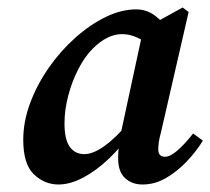

<svg xmlns="http://www.w3.org/2000/svg" viewBox="-20 -480 561 512"><path d="M136 12Q99 12 70.5 -15Q42 -42 42 -107Q42 -156 60.5 -205.5Q79 -255 110.5 -300Q142 -345 181.5 -380Q221 -415 262.5 -435Q304 -455 343 -455Q371 -455 393 -438.5Q415 -422 434 -396L381 -358Q365 -371 345.5 -380Q326 -389 305 -389Q266 -389 227 -350Q206 -329 189 -296Q172 -263 162 -225Q152 -187 152 -151Q152 -108 166 -88.5Q180 -69 205 -69Q252 -69 327 -157L333 -131Q305 -90 271 -57.5Q237 -25 202 -6.5Q167 12 136 12ZM360 12Q332 12 313.5 -5Q295 -22 295 -58Q295 -77 297.5 -94Q300 -111 304 -133L362 -402L467 -460L483 -448L409 -126Q405 -112 403.5 -101Q402 -90 402 -82Q402 -62 420 -62Q434 -62 453.5 -79Q473 -96 495 -124L521 -105Q504 -77 478.5 -50Q453 -23 423 -5.5Q393 12 360 12Z"/></svg>

Font: Lisu Bosa Black
Style: Italic
Weight: 900
Italic angle: -19°
Designer: David Morse, Annie Olsen, Victor Gaultney, Frank Grießhammer (Latin)
Foundry: SIL International
Version: Version 2.000